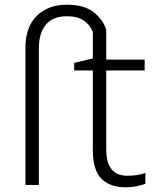

<svg xmlns="http://www.w3.org/2000/svg" viewBox="-20 -785 662 815"><path d="M513 10Q446 10 410 -27Q374 -64 374 -148V-486H295V-518L374 -537V-650Q362 -679 336 -697.5Q310 -716 264 -716Q204 -716 174.5 -680Q145 -644 145 -580V0H88V-581Q88 -671 136.5 -718Q185 -765 264 -765Q336 -765 376 -734.5Q416 -704 431 -659V-532H594V-486H431V-151Q431 -39 520 -39Q542 -39 562 -42Q582 -45 597 -51V-5Q582 1 560 5.5Q538 10 513 10Z"/></svg>

Font: RS Noto Sans Light
Style: Regular
Weight: 300
Designer: Monotype Design Team
Foundry: Monotype Imaging Inc.
Version: Version 3.10